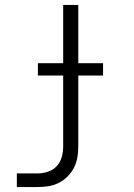

<svg xmlns="http://www.w3.org/2000/svg" viewBox="-20 -540 540 775"><path d="M48 215V160H132Q153 160 174 153Q195 146 209.5 130Q224 114 229.5 93Q235 72 235 50V-235H133V-285H235V-520H296V-285H396V-235H296V50Q296 73 292.5 94.5Q289 116 279 136Q269 156 253 172Q237 188 217.5 198Q198 208 176 211.5Q154 215 132 215Z"/></svg>

Font: Iosevka Term Curly Light
Style: Regular
Weight: 300
Designer: Belleve Invis
Foundry: Belleve Invis
Version: Version 32.3.0